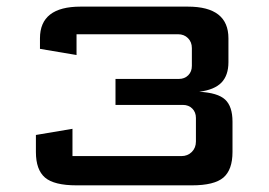

<svg xmlns="http://www.w3.org/2000/svg" viewBox="-20 -557 807 577"><path d="M100.1 -441.9Q100.1 -537.1 222.2 -537.1H544.4Q666.5 -537.1 666.5 -441.9V-370.1Q666.5 -330.6 645.5 -308.8Q624.5 -287.1 578.6 -281.2Q634.3 -278.3 656.5 -257.8Q678.7 -237.3 678.7 -191.4V-100.1Q678.7 -46.9 651.4 -23.4Q624 0 556.6 0H210Q142.6 0 115.2 -23.4Q87.9 -46.9 87.9 -100.1V-151.4L197.8 -169.9V-87.9H524.9Q543.9 -87.9 556.4 -100.3Q568.8 -112.8 568.8 -131.8V-202.6Q568.8 -219.7 557.9 -230.7Q546.9 -241.7 529.8 -241.7H327.1V-319.8H517.6Q534.7 -319.8 545.7 -330.8Q556.6 -341.8 556.6 -358.9V-412.6Q556.6 -430.7 544.9 -442.4Q533.2 -454.1 515.1 -454.1H210V-391.6L100.1 -410.2Z"/></svg>

Font: Squarish Sans CT
Style: Regular
Weight: 400
Version: Version 0.9